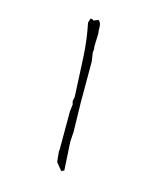

<svg xmlns="http://www.w3.org/2000/svg" viewBox="-103 -765 705 825"><g transform="rotate(15 250.0 -352.5)"><path d="M247.6 -627.4Q245.6 -643.6 245.6 -657.7Q245.6 -671.9 238.8 -681.6L233.4 -686.5L212.9 -678.2L206.5 -683.1H198.7L192.9 -663.6Q200.2 -627.9 205.1 -590.3Q210 -552.7 211.9 -513.2Q216.3 -429.2 220.2 -340.3L216.3 -320.8L220.2 -306.2L216.3 -275.9V-102.1L214.8 -99.6L219.7 -50.8L246.6 -17.6L258.8 -23.4L251.5 -150.4L254.4 -194.3L251.5 -323.2V-505.4L245.6 -545.9L247.6 -560.5L245.6 -570.8Z"/></g></svg>

Font: Bakudai
Style: ExtraLight
Weight: 200
Version: Version 1.48